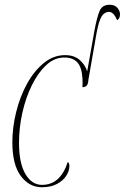

<svg xmlns="http://www.w3.org/2000/svg" viewBox="-20 -778 525 808"><path d="M156 10Q103 10 67.5 -37.5Q32 -85 32 -179Q32 -242 48 -306.5Q64 -371 93.5 -425Q123 -479 164 -512.5Q205 -546 254 -546Q292 -546 315 -526Q338 -506 347 -478L378 -652Q388 -705 399 -731.5Q410 -758 441 -758Q463 -758 474 -745Q485 -732 485 -718Q485 -700 473 -693Q458 -728 439 -728Q420 -728 408 -709.5Q396 -691 386 -637L352 -442Q351 -424 344.5 -417.5Q338 -411 327 -411Q328 -432 327 -448Q324 -496 305 -516Q286 -536 251 -536Q209 -536 174.5 -504Q140 -472 114 -419Q88 -366 74 -303Q60 -240 60 -177Q60 -91 87 -45.5Q114 0 157 0Q234 0 265 -96Q272 -93 272 -79Q272 -59 259 -38.5Q246 -18 220 -4Q194 10 156 10Z"/></svg>

Font: Noto Serif Display ExtraCondensed Thin
Style: Italic
Weight: 100
Width: 2
Italic angle: -12°
Designer: Monotype Design Team
Foundry: Monotype Imaging Inc.
Version: Version 2.009